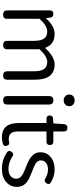

<svg xmlns="http://www.w3.org/2000/svg" viewBox="604 -1418 826 2075"><g transform="rotate(90 1017.5 -380.0)"><path d="M138 0Q92 0 92 -45V-271V-506Q92 -543 131 -543Q167 -543 170 -508L175 -464H178Q262 -557 347 -557Q461 -557 497 -453Q592 -557 676 -557Q841 -557 841 -344V-45Q841 0 796 0Q750 0 750 -45V-332Q750 -408 725.5 -442.5Q701 -477 649 -477Q588 -477 512 -394V-45Q512 0 467 0Q421 0 421 -45V-332Q421 -408 396.5 -442.5Q372 -477 320 -477Q257 -477 183 -394V-45Q183 0 138 0Z M1064 0Q1018 0 1018 -45V-498Q1018 -543 1064 -543Q1109 -543 1109 -498V-271V-45Q1109 0 1064 0ZM1064 -655Q1037 -655 1019 -672Q1001 -689 1001 -714Q1001 -741 1018.5 -757Q1036 -773 1064 -773Q1092 -773 1109.5 -757Q1127 -741 1127 -714Q1127 -688 1109 -672Q1092 -655 1064 -655Z M1464 13Q1309 13 1309 -168V-469H1262Q1228 -469 1228 -504Q1228 -539 1261 -540L1313 -543L1321 -659Q1324 -695 1361 -695Q1400 -695 1400 -657V-543H1510Q1547 -543 1547 -506Q1547 -469 1510 -469H1473H1400V-166Q1400 -113 1418 -88Q1438 -61 1484 -61Q1497 -61 1510 -64Q1546 -75 1555 -39Q1564 -7 1532 3Q1494 13 1464 13Z M1801 13Q1708 13 1626 -42Q1599 -62 1620 -91Q1643 -122 1674 -99Q1736 -58 1804 -58Q1856 -58 1885 -83Q1911 -106 1911 -143Q1911 -180 1872 -207Q1848 -223 1787 -246Q1712 -274 1678 -301Q1625 -342 1625 -403Q1625 -470 1674 -512Q1726 -557 1812 -557Q1885 -557 1953 -515Q1981 -496 1959 -467Q1937 -437 1905 -458Q1861 -485 1812 -485Q1764 -485 1737 -462Q1713 -441 1713 -407.5Q1713 -374 1746 -352Q1767 -338 1823 -317Q1830 -314 1834 -313L1835 -312Q1915 -282 1947 -257Q1999 -216 1999 -148Q1999 -79 1948 -35Q1895 13 1801 13Z"/></g></svg>

Font: GenSenRounded TW R
Style: Regular
Weight: 400
Version: Version 1.501;PS 1;hotconv 16.6.51;makeotf.lib2.5.65220